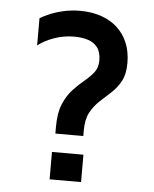

<svg xmlns="http://www.w3.org/2000/svg" viewBox="-50 -718 609 760"><g transform="rotate(5 254.5 -337.5)"><path d="M182.4 -182.4V-209.8Q182.4 -264.8 197.4 -300.2Q212.4 -335.6 234.3 -359.1Q256.2 -382.6 278.4 -400.7Q300.6 -418.8 315.6 -438Q330.6 -457.2 330.6 -485.2Q330.6 -518.8 316.4 -537.4Q302.2 -556 278 -563.6Q253.8 -571.2 223.6 -571.2Q182.4 -571.2 144 -557.6Q105.6 -544 80 -523.6V-631.6Q90.8 -638.8 114.1 -649.2Q137.4 -659.6 169.5 -667.3Q201.6 -675 238.8 -675Q283.2 -675 320.6 -662.5Q358 -650 385.2 -625.6Q412.4 -601.2 427.3 -565.9Q442.2 -530.6 442.2 -484.6Q442.2 -441.2 427.2 -413.5Q412.2 -385.8 390 -365.3Q367.8 -344.8 345.6 -324.5Q323.4 -304.2 308.4 -276.6Q293.4 -249 293.4 -206V-182.4ZM175.4 0V-108.8H300.4V0Z"/></g></svg>

Font: Maven Pro VF Beta
Style: Regular
Weight: 400
Designer: Joe Prince
Foundry: Joe Prince
Version: Version 2.002